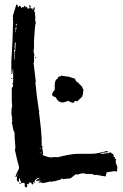

<svg xmlns="http://www.w3.org/2000/svg" viewBox="-20 -762 531 827"><path d="M50.3 -742.2H54.2L58.1 -732.4H62V-736.3H67.9Q67.9 -734.9 71.8 -728.5H73.7Q74.7 -728.5 79.6 -732.4L83.5 -730.5V-736.3H89.4V-730.5H91.3L95.2 -732.4Q99.1 -727.5 99.1 -724.6H105Q105 -730.5 108.9 -730.5L105 -738.3L108.9 -740.2L112.8 -734.4Q110.8 -731 110.8 -726.6Q115.2 -726.6 118.7 -724.6Q118.7 -726.6 120.6 -726.6V-718.8H122.6Q124 -730.5 128.4 -730.5H130.4Q126.5 -711.4 126.5 -709L130.4 -710.9H132.3Q132.3 -709 130.4 -705.1Q132.3 -688.5 132.3 -679.7H130.4L134.3 -664.1Q130.4 -657.7 126.5 -587.9V-554.7L124.5 -543Q126.5 -527.3 128.4 -527.3L126.5 -517.6V-494.1Q126.5 -492.2 124.5 -492.2L134.3 -410.2Q134.3 -408.2 132.3 -408.2Q138.2 -345.2 147.9 -283.2H149.9L147.9 -279.3Q159.7 -186.5 159.7 -152.3H157.7L159.7 -148.4V-132.8H163.6Q163.6 -130.9 161.6 -127Q165.5 -106 165.5 -99.6Q163.6 -95.7 163.6 -93.8Q188.5 -84 198.7 -84L222.2 -85.9L226.1 -84Q284.7 -99.6 316.9 -99.6H376.5Q397.5 -99.6 439 -111.3H444.8Q444.8 -105.5 437 -105.5H431.2V-103.5Q429.2 -103.5 429.2 -105.5Q414.6 -101.6 413.6 -101.6V-99.6H425.3Q427.7 -99.6 446.8 -103.5H452.6V-107.4Q467.3 -99.1 470.2 -93.8Q468.3 -89.8 468.3 -87.9L476.1 -84L474.1 -80.1V-78.1Q480 -78.1 480 -74.2Q478 -70.8 478 -66.4H480L478 -62.5Q485.8 -43.9 485.8 -41L483.9 -29.3L485.8 -25.4L481.9 -23.4H478Q476.1 -23.4 476.1 -25.4L439 -19.5L435.1 -2Q409.7 -4.9 409.7 -7.8L405.8 -5.9Q399.9 -7.8 399.9 -9.8L396 -7.8Q394 -7.8 394 -9.8L390.1 -7.8Q386.7 -7.8 372.6 -13.7Q369.1 -11.7 364.7 -11.7L360.8 -13.7L356.9 -11.7Q343.3 -15.6 333.5 -15.6Q314.5 -9.8 313 -9.8L309.1 -11.7Q304.2 -11.7 284.7 5.9Q280.3 5.9 249.5 9.8Q249.5 5.9 245.6 5.9H243.7L245.6 9.8Q228 15.6 212.4 19.5V17.6L202.6 21.5Q198.7 19.5 196.8 19.5Q166 27.3 161.6 27.3L163.6 23.4H161.6L157.7 25.4L153.8 23.4Q149.9 25.4 147.9 25.4L146 21.5Q149.4 19.5 153.8 19.5V15.6L140.1 17.6V15.6L136.2 17.6H134.3Q134.3 13.2 147.9 7.8L149.9 3.9H147.9Q128.4 9.3 128.4 23.4Q130.4 23.4 130.4 25.4H128.4L122.6 21.5V23.4Q124.5 27.3 124.5 29.3L118.7 33.2Q114.7 28.3 114.7 23.4L110.8 25.4H108.9L105 23.4Q105 25.4 103 25.4L105 29.3V31.2H103L99.1 29.3Q99.1 33.2 95.2 33.2L97.2 37.1V41Q97.2 44.9 93.3 44.9H91.3Q88.4 44.9 85.4 37.1Q87.4 33.7 87.4 29.3Q82.5 25.4 79.6 25.4L69.8 27.3V25.4L71.8 21.5Q68.8 21.5 64 5.9H62Q62 13.7 60.1 13.7L62 17.6Q62 21.5 58.1 21.5L52.2 13.7V9.8Q52.2 7.8 54.2 7.8L52.2 3.9Q54.2 0 54.2 -2H52.2Q48.3 0 46.4 0H44.4V-2H48.3V-7.8L62 -37.1V-43Q54.2 -68.4 44.4 -115.2Q44.4 -116.7 46.4 -127Q42.5 -170.4 42.5 -193.4Q37.6 -193.4 32.7 -228.5H30.8L32.7 -242.2Q32.7 -246.6 30.8 -250Q30.8 -252 32.7 -252Q28.8 -269 28.8 -279.3H30.8Q30.8 -281.2 28.8 -281.2Q30.8 -304.7 32.7 -304.7L30.8 -324.2V-384.8Q36.6 -384.8 36.6 -398.4Q32.7 -398.4 32.7 -402.3Q36.6 -402.3 36.6 -406.2V-464.8H34.7Q34.7 -443.4 30.8 -443.4H28.8Q28.8 -449.2 30.8 -449.2L28.8 -459V-498Q34.7 -580.1 36.6 -675.8L34.7 -679.7Q36.6 -683.1 36.6 -687.5L34.7 -691.4ZM48.3 -660.2V-652.3H52.2V-656.2Q52.2 -660.2 48.3 -660.2ZM48.3 -646.5 46.4 -636.7V-632.8Q50.3 -632.8 50.3 -636.7V-646.5ZM46.4 -630.9V-623H48.3V-630.9ZM44.4 -578.1Q44.4 -575.7 42.5 -558.6L44.4 -548.8Q40.5 -548.8 40.5 -546.9V-505.9H42.5V-541Q46.4 -541 46.4 -544.9Q46.4 -546.9 44.4 -546.9L46.4 -550.8V-564.5L48.3 -578.1ZM130.4 -515.6H134.3V-511.7H130.4ZM28.8 -425.8H32.7V-421.9H28.8ZM151.9 -125V-119.1H153.8V-125ZM151.9 -105.5V-101.6H153.8V-105.5ZM157.7 -105.5V-101.6H159.7V-105.5ZM442.9 -99.6V-97.7H446.8V-99.6ZM54.2 -11.7V-5.9H56.2V-11.7ZM62 25.4H65.9Q69.8 25.9 69.8 29.3H65.9Q62 29.3 62 25.4ZM293.9 -318.8Q278.3 -323.2 275.9 -328.1Q256.8 -320.8 249 -320.8Q230 -320.8 220.2 -342.8H219.7Q217.8 -342.8 205.6 -349.6Q204.6 -352.1 204.6 -354.5Q204.6 -362.8 215.8 -375V-397.9Q216.3 -418.9 229 -424.3V-425.3Q229 -428.2 233.4 -432.1L240.2 -433.1Q242.7 -436 244.6 -437Q245.6 -434.6 279.3 -431.2Q280.3 -429.2 304.2 -422.9L305.2 -421.4L301.8 -419.9L302.7 -418L305.7 -419.4Q306.6 -417.5 306.6 -414.1V-412.1H307.1Q311.5 -412.1 334 -388.2Q335 -386.2 335 -382.3Q337.4 -380.4 339.4 -376.5Q337.9 -355.5 334 -345.7L312 -324.7Q311 -327.1 305.2 -327.6L301.8 -326.2L298.3 -320.8Z"/></svg>

Font: Mister Brush
Style: Regular
Weight: 400
Designer: GGBotNet
Foundry: GGBotNet
Version: 1.00